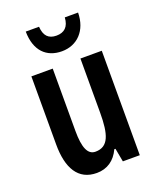

<svg xmlns="http://www.w3.org/2000/svg" viewBox="-142 -843 769 938"><g transform="rotate(-20 242.0 -374.0)"><path d="M379 -758H310C307 -709 282 -688 242 -688C201 -688 179 -710 176 -758H107C108 -658 161 -607 241 -607C321 -607 378 -665 379 -758ZM424 -543H313V-262C313 -149 295 -90 227 -90C187 -90 169 -132 169 -219V-543H58V-189C58 -66 101 10 198 10C252 10 293 -18 317 -70H323L336 0H424Z"/></g></svg>

Font: Noto Sans Khmer ExtraCondensed SemiBold
Style: Regular
Weight: 600
Width: 2
Designer: Danh Hong and the Monotype Design Team
Foundry: Monotype Imaging Inc.
Version: Version 2.004